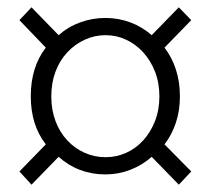

<svg xmlns="http://www.w3.org/2000/svg" viewBox="-20 -627 575 524"><path d="M33 -159 105 -233Q64 -286 64 -364Q64 -444 105 -497L33 -572L66 -607L140 -531Q166 -554 199 -566Q232 -578 268 -578Q303 -578 335.5 -566Q368 -554 394 -531L468 -607L502 -572L429 -497Q449 -471 460 -437.5Q471 -404 471 -364Q471 -325 460 -292Q449 -259 429 -233L502 -159L468 -123L394 -199Q368 -176 335.5 -163.5Q303 -151 268 -151Q194 -151 140 -199L66 -123ZM268 -198Q298 -198 324.5 -210Q351 -222 371 -244Q391 -266 403 -296.5Q415 -327 415 -364Q415 -401 403 -431.5Q391 -462 371 -484Q351 -506 324.5 -518.5Q298 -531 268 -531Q238 -531 211 -518.5Q184 -506 163.5 -484Q143 -462 131.5 -431.5Q120 -401 120 -364Q120 -327 131.5 -296.5Q143 -266 163.5 -244Q184 -222 211 -210Q238 -198 268 -198Z"/></svg>

Font: SpoqaHanSans-Light
Style: Regular
Weight: 300
Designer: [Spoqa Han Sans] Dong-huui Kim \uAE40 \uB3D9 \uD718  Younghwa Kang \uAC15 \uC601 \uD654  [Noto Sans] Ryoko NISHIZUKA \u8
Foundry: Spoqa (http://www.spoqa-han-sans.com)
Version: Version 2.000